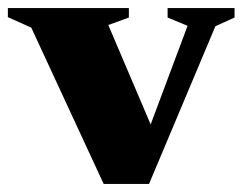

<svg xmlns="http://www.w3.org/2000/svg" viewBox="-32 -456 605 476"><path d="M502 -391 337.5 0H225L45.5 -387.5L-12.5 -413.5V-436H287.5V-412.5L236.5 -394L341.5 -147.5L433 -392L383.5 -412.5V-436H549.5V-412.5Z"/></svg>

Font: Newsreader Text ExtraBold
Style: Regular
Weight: 800
Designer: Hugues Gentile
Foundry: Production Type
Version: Version 1.001